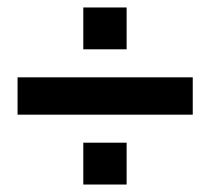

<svg xmlns="http://www.w3.org/2000/svg" viewBox="-20 -594 563 514"><path d="M203 -574H319V-462H203ZM27 -387H496V-287H27ZM203 -212H319V-100H203Z"/></svg>

Font: Mozilla Text BETA
Style: Bold
Weight: 700
Designer: Studio DRAMA
Foundry: Studio DRAMA
Version: Version 0.100